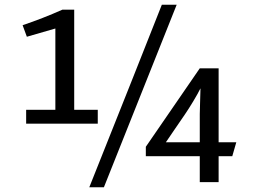

<svg xmlns="http://www.w3.org/2000/svg" viewBox="-20 -773 1134 815"><path d="M421 22H359Q565 -494 667 -753H730Q627 -494 421 22ZM395 -248H91V-307H215V-652L94 -617Q92 -623 76 -666Q162 -695 245 -732H295V-307H395ZM908 0H828V-110H599V-150Q676 -261 828 -483H908V-169H983Q979 -155 966 -110H908ZM828 -169V-289Q828 -306 829.5 -346Q831 -386 831 -398Q819 -374 800 -342.5Q781 -311 765 -287.5Q749 -264 722.5 -225.5Q696 -187 684 -169Z"/></svg>

Font: Rosario
Style: Regular
Weight: 400
Designer: Hector Gatti
Foundry: Omnibus-Type
Version: Version 1.004